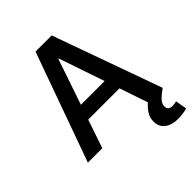

<svg xmlns="http://www.w3.org/2000/svg" viewBox="-257 -865 1209 1209"><g transform="rotate(-45 347.5 -260.5)"><path d="M143.1 0H14.6L275.9 -727.5H419.9L680.7 0H550.8L348.6 -593.8H345.2ZM160.2 -288.6H534.7V-189.9H160.2ZM611.3 207.5Q557.6 207.5 523.7 182.4Q489.7 157.2 489.7 109.9Q489.7 73.2 509.3 44.4Q528.8 15.6 562 -11.2L680.7 0Q642.6 27.3 624 47.4Q605.5 67.4 605.5 90.3Q605.5 106.9 615.2 116Q625 125 645 125Q654.8 125 663.8 123.3Q672.9 121.6 680.2 119.6L693.4 196.3Q677.7 200.7 655.5 204.1Q633.3 207.5 611.3 207.5Z"/></g></svg>

Font: Inter Cardless Tabular Medium
Style: Regular
Weight: 500
Designer: Rasmus Andersson
Foundry: rsms
Version: Version 4.000;git-4fc901f